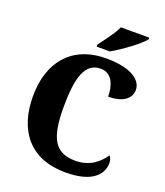

<svg xmlns="http://www.w3.org/2000/svg" viewBox="-167 -1042 998 1163"><g transform="rotate(20 332.5 -460.5)"><path d="M311 -784V-771H396C462 -808 568 -886 592 -921V-931H409C390 -886 339 -823 311 -784ZM393 10C582 10 625 -74 625 -134C625 -149 619 -170 610 -179C579 -134 525 -77 425 -77C294 -77 248 -156 248 -358C248 -547 279 -654 381 -654C457 -654 480 -577 480 -510C578 -510 624 -552 624 -605C624 -671 547 -724 392 -724C167 -724 51 -574 51 -358C51 -137 164 10 393 10Z"/></g></svg>

Font: Noto Serif Tamil SemiCondensed Black
Style: Regular
Weight: 900
Width: 4
Designer: Indian Type Foundry, Tom Grace, and the Monotype Design Team
Foundry: Monotype Imaging Inc.
Version: Version 2.004